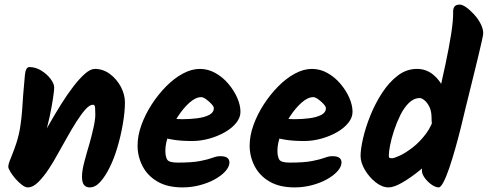

<svg xmlns="http://www.w3.org/2000/svg" viewBox="-20 -828 2124 836"><path d="M216 -447Q216 -435 211 -401Q206 -367 196.5 -321.5Q187 -276 172 -229Q157 -182 137 -144L120 -158Q133 -180 153 -215Q173 -250 197 -292Q221 -334 247 -375.5Q273 -417 299.5 -451.5Q326 -486 350 -507Q374 -528 393 -528Q429 -528 459 -505.5Q489 -483 506.5 -449.5Q524 -416 524 -382Q524 -342 515 -289Q506 -236 491 -186Q478 -141 458.5 -101Q439 -61 417 -36.5Q395 -12 371 -12Q355 -12 346 -22.5Q337 -33 337 -59Q337 -85 347.5 -124.5Q358 -164 370 -204Q379 -236 387 -271.5Q395 -307 395 -329Q395 -347 394 -359.5Q393 -372 385 -372Q370 -372 351.5 -351Q333 -330 312 -297Q291 -264 270 -226Q249 -188 230 -155Q215 -127 193.5 -94Q172 -61 148 -36.5Q124 -12 101 -12Q90 -12 75.5 -23Q61 -34 47.5 -49.5Q34 -65 25 -80Q16 -95 16 -102Q16 -111 21.5 -125.5Q27 -140 35 -160Q43 -180 51 -204Q63 -241 68.5 -278Q74 -315 76.5 -350Q79 -385 81 -416Q85 -468 88.5 -502Q92 -536 108 -536Q135 -536 160 -520.5Q185 -505 200.5 -484Q216 -463 216 -447Z M850 -528Q886 -528 918 -510Q950 -492 974.5 -463Q999 -434 1013 -402Q1027 -370 1027 -341Q1027 -316 1008.5 -293Q990 -270 959.5 -252.5Q929 -235 891.5 -224.5Q854 -214 816 -214Q770 -214 735 -219.5Q700 -225 679 -232L690 -318Q704 -315 728.5 -312Q753 -309 774 -309Q807 -309 838.5 -313Q870 -317 890.5 -327.5Q911 -338 911 -357Q911 -364 901 -375Q891 -386 878 -395.5Q865 -405 856 -405Q832 -405 805 -381Q778 -357 754 -320Q730 -283 715 -243.5Q700 -204 700 -173Q700 -146 708 -133Q716 -120 754 -120Q817 -120 852 -127Q887 -134 905.5 -141Q924 -148 938 -148Q961 -148 970 -140.5Q979 -133 979 -121Q979 -102 961.5 -82.5Q944 -63 915 -47Q886 -31 849.5 -21.5Q813 -12 775 -12Q709 -12 665.5 -37.5Q622 -63 600.5 -105Q579 -147 579 -194Q579 -237 595.5 -283Q612 -329 640 -372.5Q668 -416 703 -451.5Q738 -487 776 -507.5Q814 -528 850 -528Z M1338 -528Q1374 -528 1406 -510Q1438 -492 1462.5 -463Q1487 -434 1501 -402Q1515 -370 1515 -341Q1515 -316 1496.5 -293Q1478 -270 1447.5 -252.5Q1417 -235 1379.5 -224.5Q1342 -214 1304 -214Q1258 -214 1223 -219.5Q1188 -225 1167 -232L1178 -318Q1192 -315 1216.5 -312Q1241 -309 1262 -309Q1295 -309 1326.5 -313Q1358 -317 1378.5 -327.5Q1399 -338 1399 -357Q1399 -364 1389 -375Q1379 -386 1366 -395.5Q1353 -405 1344 -405Q1320 -405 1293 -381Q1266 -357 1242 -320Q1218 -283 1203 -243.5Q1188 -204 1188 -173Q1188 -146 1196 -133Q1204 -120 1242 -120Q1305 -120 1340 -127Q1375 -134 1393.5 -141Q1412 -148 1426 -148Q1449 -148 1458 -140.5Q1467 -133 1467 -121Q1467 -102 1449.5 -82.5Q1432 -63 1403 -47Q1374 -31 1337.5 -21.5Q1301 -12 1263 -12Q1197 -12 1153.5 -37.5Q1110 -63 1088.5 -105Q1067 -147 1067 -194Q1067 -237 1083.5 -283Q1100 -329 1128 -372.5Q1156 -416 1191 -451.5Q1226 -487 1264 -507.5Q1302 -528 1338 -528Z M1953 -778Q1953 -792 1959.5 -800Q1966 -808 1982 -808Q1993 -808 2009.5 -796.5Q2026 -785 2043.5 -766Q2061 -747 2072.5 -725Q2084 -703 2084 -683Q2084 -676 2078 -649.5Q2072 -623 2063 -585Q2054 -547 2043.5 -505Q2033 -463 2023.5 -424Q2014 -385 2007 -357Q1998 -318 1986.5 -272Q1975 -226 1962 -180Q1949 -134 1936 -96Q1923 -58 1911 -35Q1899 -12 1890 -12Q1877 -12 1860 -23.5Q1843 -35 1830 -52.5Q1817 -70 1817 -86Q1817 -102 1827 -148.5Q1837 -195 1853 -260.5Q1869 -326 1886.5 -400.5Q1904 -475 1919.5 -547.5Q1935 -620 1944.5 -680.5Q1954 -741 1953 -778ZM1672 -12Q1644 -12 1616 -34Q1588 -56 1569 -88Q1550 -120 1550 -149Q1550 -179 1561 -226.5Q1572 -274 1593 -326Q1614 -378 1644 -424Q1674 -470 1712 -499Q1750 -528 1796 -528Q1835 -528 1865.5 -503.5Q1896 -479 1913 -440Q1930 -401 1930 -358Q1930 -331 1925 -305Q1920 -279 1911 -262.5Q1902 -246 1890 -246Q1874 -246 1866.5 -264.5Q1859 -283 1859 -316Q1859 -344 1849.5 -363Q1840 -382 1828 -391.5Q1816 -401 1808 -401Q1782 -401 1760.5 -380Q1739 -359 1723 -326.5Q1707 -294 1695.5 -259Q1684 -224 1678.5 -195Q1673 -166 1673 -152Q1673 -144 1675 -141.5Q1677 -139 1687 -139Q1696 -139 1721 -150.5Q1746 -162 1777 -186Q1808 -210 1835 -246Q1862 -282 1873 -330Q1877 -346 1903 -346Q1910 -346 1925 -336Q1940 -326 1953 -309.5Q1966 -293 1966 -273Q1966 -256 1943.5 -224.5Q1921 -193 1885 -156.5Q1849 -120 1808.5 -87Q1768 -54 1731.5 -33Q1695 -12 1672 -12Z"/></svg>

Font: Kalam Variable Light
Style: Regular
Weight: 300
Designer: Lipi Raval, Jonny Pinhorn
Foundry: Indian Type Foundry
Version: Version 3.000